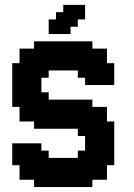

<svg xmlns="http://www.w3.org/2000/svg" viewBox="-20 -755 540 775"><path d="M411.8 -441.2H441.2V-411.8H411.8ZM382.4 -441.2H411.8V-411.8H382.4ZM352.9 -441.2H382.4V-411.8H352.9ZM323.5 -441.2H352.9V-411.8H323.5ZM323.5 -470.6H352.9V-441.2H323.5ZM294.1 -470.6H323.5V-441.2H294.1ZM352.9 -470.6H382.4V-441.2H352.9ZM382.4 -470.6H411.8V-441.2H382.4ZM411.8 -470.6H441.2V-441.2H411.8ZM411.8 -500H441.2V-470.6H411.8ZM382.4 -500H411.8V-470.6H382.4ZM352.9 -500H382.4V-470.6H352.9ZM352.9 -529.4H382.4V-500H352.9ZM382.4 -529.4H411.8V-500H382.4ZM352.9 -558.8H382.4V-529.4H352.9ZM323.5 -558.8H352.9V-529.4H323.5ZM323.5 -529.4H352.9V-500H323.5ZM382.4 -558.8H411.8V-529.4H382.4ZM294.1 -529.4H323.5V-500H294.1ZM264.7 -500H294.1V-470.6H264.7ZM235.3 -500H264.7V-470.6H235.3ZM294.1 -500H323.5V-470.6H294.1ZM323.5 -500H352.9V-470.6H323.5ZM323.5 -588.2H352.9V-558.8H323.5ZM294.1 -588.2H323.5V-558.8H294.1ZM264.7 -588.2H294.1V-558.8H264.7ZM235.3 -588.2H264.7V-558.8H235.3ZM205.9 -588.2H235.3V-558.8H205.9ZM176.5 -588.2H205.9V-558.8H176.5ZM147.1 -588.2H176.5V-558.8H147.1ZM117.6 -588.2H147.1V-558.8H117.6ZM117.6 -558.8H147.1V-529.4H117.6ZM88.2 -558.8H117.6V-529.4H88.2ZM58.8 -558.8H88.2V-529.4H58.8ZM58.8 -529.4H88.2V-500H58.8ZM88.2 -529.4H117.6V-500H88.2ZM117.6 -529.4H147.1V-500H117.6ZM147.1 -529.4H176.5V-500H147.1ZM176.5 -529.4H205.9V-500H176.5ZM205.9 -529.4H235.3V-500H205.9ZM235.3 -529.4H264.7V-500H235.3ZM264.7 -529.4H294.1V-500H264.7ZM294.1 -558.8H323.5V-529.4H294.1ZM264.7 -558.8H294.1V-529.4H264.7ZM235.3 -558.8H264.7V-529.4H235.3ZM205.9 -558.8H235.3V-529.4H205.9ZM176.5 -558.8H205.9V-529.4H176.5ZM147.1 -558.8H176.5V-529.4H147.1ZM58.8 -500H88.2V-470.6H58.8ZM29.4 -500H58.8V-470.6H29.4ZM88.2 -500H117.6V-470.6H88.2ZM117.6 -500H147.1V-470.6H117.6ZM147.1 -500H176.5V-470.6H147.1ZM176.5 -500H205.9V-470.6H176.5ZM205.9 -500H235.3V-470.6H205.9ZM117.6 -470.6H147.1V-441.2H117.6ZM147.1 -470.6H176.5V-441.2H147.1ZM88.2 -470.6H117.6V-441.2H88.2ZM58.8 -470.6H88.2V-441.2H58.8ZM29.4 -470.6H58.8V-441.2H29.4ZM29.4 -441.2H58.8V-411.8H29.4ZM29.4 -411.8H58.8V-382.4H29.4ZM29.4 -382.4H58.8V-352.9H29.4ZM29.4 -352.9H58.8V-323.5H29.4ZM58.8 -382.4H88.2V-352.9H58.8ZM58.8 -411.8H88.2V-382.4H58.8ZM58.8 -441.2H88.2V-411.8H58.8ZM88.2 -441.2H117.6V-411.8H88.2ZM88.2 -411.8H117.6V-382.4H88.2ZM88.2 -382.4H117.6V-352.9H88.2ZM117.6 -382.4H147.1V-352.9H117.6ZM117.6 -411.8H147.1V-382.4H117.6ZM117.6 -441.2H147.1V-411.8H117.6ZM58.8 -352.9H88.2V-323.5H58.8ZM58.8 -323.5H88.2V-294.1H58.8ZM58.8 -294.1H88.2V-264.7H58.8ZM88.2 -294.1H117.6V-264.7H88.2ZM117.6 -294.1H147.1V-264.7H117.6ZM117.6 -323.5H147.1V-294.1H117.6ZM88.2 -323.5H117.6V-294.1H88.2ZM88.2 -352.9H117.6V-323.5H88.2ZM117.6 -352.9H147.1V-323.5H117.6ZM147.1 -382.4H176.5V-352.9H147.1ZM147.1 -352.9H176.5V-323.5H147.1ZM147.1 -323.5H176.5V-294.1H147.1ZM147.1 -294.1H176.5V-264.7H147.1ZM117.6 -264.7H147.1V-235.3H117.6ZM147.1 -264.7H176.5V-235.3H147.1ZM176.5 -264.7H205.9V-235.3H176.5ZM205.9 -264.7H235.3V-235.3H205.9ZM235.3 -264.7H264.7V-235.3H235.3ZM264.7 -264.7H294.1V-235.3H264.7ZM264.7 -294.1H294.1V-264.7H264.7ZM264.7 -323.5H294.1V-294.1H264.7ZM235.3 -352.9H264.7V-323.5H235.3ZM205.9 -352.9H235.3V-323.5H205.9ZM176.5 -352.9H205.9V-323.5H176.5ZM176.5 -323.5H205.9V-294.1H176.5ZM205.9 -323.5H235.3V-294.1H205.9ZM205.9 -294.1H235.3V-264.7H205.9ZM235.3 -294.1H264.7V-264.7H235.3ZM235.3 -323.5H264.7V-294.1H235.3ZM176.5 -294.1H205.9V-264.7H176.5ZM264.7 -352.9H294.1V-323.5H264.7ZM294.1 -352.9H323.5V-323.5H294.1ZM323.5 -352.9H352.9V-323.5H323.5ZM323.5 -323.5H352.9V-294.1H323.5ZM323.5 -294.1H352.9V-264.7H323.5ZM294.1 -294.1H323.5V-264.7H294.1ZM294.1 -323.5H323.5V-294.1H294.1ZM352.9 -294.1H382.4V-264.7H352.9ZM382.4 -294.1H411.8V-264.7H382.4ZM382.4 -323.5H411.8V-294.1H382.4ZM352.9 -323.5H382.4V-294.1H352.9ZM323.5 -264.7H352.9V-235.3H323.5ZM323.5 -235.3H352.9V-205.9H323.5ZM294.1 -235.3H323.5V-205.9H294.1ZM294.1 -264.7H323.5V-235.3H294.1ZM352.9 -235.3H382.4V-205.9H352.9ZM382.4 -235.3H411.8V-205.9H382.4ZM382.4 -264.7H411.8V-235.3H382.4ZM352.9 -264.7H382.4V-235.3H352.9ZM411.8 -264.7H441.2V-235.3H411.8ZM411.8 -235.3H441.2V-205.9H411.8ZM411.8 -205.9H441.2V-176.5H411.8ZM411.8 -176.5H441.2V-147.1H411.8ZM382.4 -176.5H411.8V-147.1H382.4ZM352.9 -176.5H382.4V-147.1H352.9ZM352.9 -205.9H382.4V-176.5H352.9ZM323.5 -205.9H352.9V-176.5H323.5ZM323.5 -176.5H352.9V-147.1H323.5ZM382.4 -205.9H411.8V-176.5H382.4ZM411.8 -147.1H441.2V-117.6H411.8ZM411.8 -117.6H441.2V-88.2H411.8ZM382.4 -117.6H411.8V-88.2H382.4ZM382.4 -88.2H411.8V-58.8H382.4ZM382.4 -58.8H411.8V-29.4H382.4ZM352.9 -58.8H382.4V-29.4H352.9ZM323.5 -58.8H352.9V-29.4H323.5ZM352.9 -88.2H382.4V-58.8H352.9ZM352.9 -117.6H382.4V-88.2H352.9ZM382.4 -147.1H411.8V-117.6H382.4ZM352.9 -147.1H382.4V-117.6H352.9ZM323.5 -147.1H352.9V-117.6H323.5ZM294.1 -147.1H323.5V-117.6H294.1ZM294.1 -117.6H323.5V-88.2H294.1ZM323.5 -88.2H352.9V-58.8H323.5ZM323.5 -117.6H352.9V-88.2H323.5ZM294.1 -88.2H323.5V-58.8H294.1ZM294.1 -58.8H323.5V-29.4H294.1ZM323.5 -29.4H352.9V0H323.5ZM294.1 -29.4H323.5V0H294.1ZM264.7 -29.4H294.1V0H264.7ZM235.3 -29.4H264.7V0H235.3ZM205.9 -29.4H235.3V0H205.9ZM176.5 -29.4H205.9V0H176.5ZM147.1 -29.4H176.5V0H147.1ZM147.1 -58.8H176.5V-29.4H147.1ZM117.6 -58.8H147.1V-29.4H117.6ZM117.6 -29.4H147.1V0H117.6ZM88.2 -58.8H117.6V-29.4H88.2ZM58.8 -58.8H88.2V-29.4H58.8ZM58.8 -88.2H88.2V-58.8H58.8ZM88.2 -88.2H117.6V-58.8H88.2ZM58.8 -117.6H88.2V-88.2H58.8ZM29.4 -117.6H58.8V-88.2H29.4ZM29.4 -147.1H58.8V-117.6H29.4ZM29.4 -176.5H58.8V-147.1H29.4ZM58.8 -176.5H88.2V-147.1H58.8ZM88.2 -176.5H117.6V-147.1H88.2ZM117.6 -176.5H147.1V-147.1H117.6ZM117.6 -147.1H147.1V-117.6H117.6ZM147.1 -147.1H176.5V-117.6H147.1ZM147.1 -117.6H176.5V-88.2H147.1ZM176.5 -117.6H205.9V-88.2H176.5ZM205.9 -117.6H235.3V-88.2H205.9ZM235.3 -117.6H264.7V-88.2H235.3ZM264.7 -88.2H294.1V-58.8H264.7ZM264.7 -117.6H294.1V-88.2H264.7ZM264.7 -58.8H294.1V-29.4H264.7ZM235.3 -58.8H264.7V-29.4H235.3ZM205.9 -58.8H235.3V-29.4H205.9ZM176.5 -58.8H205.9V-29.4H176.5ZM117.6 -88.2H147.1V-58.8H117.6ZM147.1 -88.2H176.5V-58.8H147.1ZM176.5 -88.2H205.9V-58.8H176.5ZM205.9 -88.2H235.3V-58.8H205.9ZM235.3 -88.2H264.7V-58.8H235.3ZM117.6 -117.6H147.1V-88.2H117.6ZM88.2 -117.6H117.6V-88.2H88.2ZM88.2 -147.1H117.6V-117.6H88.2ZM58.8 -147.1H88.2V-117.6H58.8ZM323.5 -735.3V-705.9H294.1V-735.3ZM323.5 -705.9V-676.5H294.1V-705.9ZM294.1 -705.9V-676.5H264.7V-705.9ZM294.1 -735.3V-705.9H264.7V-735.3ZM264.7 -705.9V-676.5H235.3V-705.9ZM264.7 -676.5V-647.1H235.3V-676.5ZM294.1 -676.5V-647.1H264.7V-676.5ZM235.3 -676.5V-647.1H205.9V-676.5ZM235.3 -647.1V-617.6H205.9V-647.1ZM264.7 -647.1V-617.6H235.3V-647.1ZM176.5 -647.1H205.9V-617.6H176.5ZM176.5 -676.5H205.9V-647.1H176.5ZM205.9 -705.9H235.3V-676.5H205.9ZM235.3 -735.3H264.7V-705.9H235.3Z"/></svg>

Font: Jersey 20
Style: Regular
Weight: 400
Designer: Sarah Cadigan-Fried
Version: Version 1.000; ttfautohint (v1.8.4.7-5d5b)